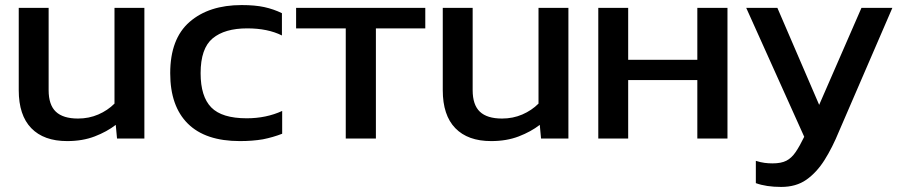

<svg xmlns="http://www.w3.org/2000/svg" viewBox="-20 -550 3559 758"><path d="M432 -519H550V-3H442L437 -57Q402 -30 354 -11.5Q306 7 245 7Q153 7 103.5 -44Q54 -95 54 -194V-519H172V-194Q172 -136 200.5 -109Q229 -82 288 -82Q331 -82 368 -98Q405 -114 432 -141Z M954 -83Q1031 -83 1094 -112V-22Q1058 -8 1018 0Q977 7 927 7Q791 7 721.5 -62Q652 -131 652 -261Q652 -397 728.5 -463.5Q805 -530 934 -530Q987 -530 1023.5 -522Q1060 -514 1093 -498V-410Q1037 -438 956 -438Q867 -438 819.5 -398.5Q772 -359 772 -261Q772 -169 814 -126Q856 -83 954 -83Z M1149 -519H1659V-438H1464V-3H1345V-438H1149Z M2106 -519H2224V-3H2116L2111 -57Q2076 -30 2028 -11.5Q1980 7 1919 7Q1827 7 1777.5 -44Q1728 -95 1728 -194V-519H1846V-194Q1846 -136 1874.5 -109Q1903 -82 1962 -82Q2005 -82 2042 -98Q2079 -114 2106 -141Z M2733 -519H2852V-3H2733V-234H2460V-3H2342V-519H2460V-314H2733Z M3381 -519H3503L3293 -33Q3266 33 3235 82Q3204 131 3163.5 159.5Q3123 188 3064 188Q3005 188 2964 173V85Q2983 91 2998.5 93Q3014 95 3030 95Q3064 95 3084.5 84.5Q3105 74 3121 50.5Q3137 27 3155 -10L2926 -519H3049L3214 -136Z"/></svg>

Font: Kanit Cyrillic
Style: Regular
Weight: 400
Designer: Katatrad Team, Sasha Pavljenko
Foundry: CadsonDemak, Pavljenko + Design
Version: Version 1.002;Fontself Maker 3.5.7